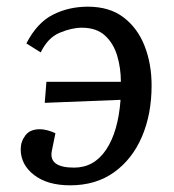

<svg xmlns="http://www.w3.org/2000/svg" viewBox="-20 -541 522 575"><path d="M135 -88Q126 -39 202 -39Q262 -39 298 -93Q334 -147 341 -242L114 -233L119 -296H342Q342 -337 331 -374Q320 -411 294.5 -434.5Q269 -458 225 -458Q195 -458 159 -443Q123 -428 102 -384L59 -411Q91 -473 138.5 -497Q186 -521 243 -521Q308 -521 350 -489Q392 -457 413 -403.5Q434 -350 434 -285Q434 -199 405 -131.5Q376 -64 321.5 -25Q267 14 190 14Q122 14 82 -17Q42 -48 42 -94Q42 -117 56 -135.5Q70 -154 99 -154Q120 -154 146 -142Z"/></svg>

Font: Literata 12pt
Style: Italic
Weight: 400
Italic angle: -2°
Designer: Latin by Veronika Burian and Jose Scaglione. Greek by Irene Vlachou. Cyrillic by Vera Evstafieva
Foundry: TypeTogether
Version: Version 3.002